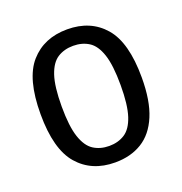

<svg xmlns="http://www.w3.org/2000/svg" viewBox="-91 -827 579 610"><g transform="rotate(-20 199.0 -522.0)"><path d="M199 -297.5Q120.2 -297.5 74 -350.7Q27.8 -403.8 27.8 -522.7Q27.8 -642.2 74 -694.7Q120.2 -747.3 199 -747.3Q277.9 -747.3 323.9 -694.2Q369.9 -641.1 369.9 -522.7Q369.9 -443.9 349 -394.2Q328.1 -344.4 289.8 -321Q251.5 -297.5 199 -297.5ZM199 -353.2Q229.1 -353.2 251.6 -367.6Q274.1 -382 286.3 -418.8Q298.5 -455.6 298.5 -522.7Q298.5 -590 286.3 -626.6Q274.1 -663.2 251.6 -677.4Q229.1 -691.6 199 -691.6Q168.8 -691.6 146.3 -677.4Q123.8 -663.2 111.5 -626.6Q99.2 -590 99.2 -522.7Q99.2 -455.6 111.5 -418.8Q123.8 -382 146.3 -367.6Q168.8 -353.2 199 -353.2Z"/></g></svg>

Font: Encode Sans SC Condensed Thin
Style: Regular
Weight: 100
Width: 3
Designer: Multiple Designers
Foundry: Impallari Type
Version: Version 3.002